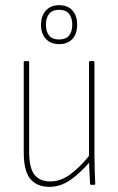

<svg xmlns="http://www.w3.org/2000/svg" viewBox="-20 -716 458 744"><path d="M172 8Q123 8 97.5 -22.5Q72 -53 72 -126V-475Q72 -479 76 -479H90Q93 -479 93 -475V-128Q93 -65 113.5 -39Q134 -13 175 -13Q216 -13 254.5 -42Q293 -71 329 -117L330 -91Q291 -45 252.5 -18.5Q214 8 172 8ZM333 0Q329 0 329 -4Q328 -29 326.5 -54Q325 -79 325 -99V-105V-475Q325 -479 328 -479H342Q346 -479 346 -475V-111Q346 -83 347 -56Q348 -29 349 -4Q349 0 345 0ZM209 -545Q177 -545 158 -565Q139 -585 139 -620Q139 -655 158 -675.5Q177 -696 209 -696Q242 -696 260.5 -675.5Q279 -655 279 -620Q279 -585 260.5 -565Q242 -545 209 -545ZM209 -563Q235 -563 247.5 -578Q260 -593 260 -620Q260 -647 247.5 -662.5Q235 -678 209 -678Q183 -678 170.5 -662.5Q158 -647 158 -620Q158 -593 170.5 -578Q183 -563 209 -563Z"/></svg>

Font: Sofia Sans Condensed Thin
Style: Regular
Weight: 250
Version: Version 4.100